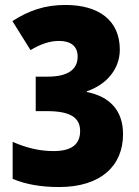

<svg xmlns="http://www.w3.org/2000/svg" viewBox="-20 -744 559 774"><path d="M463 -544C463 -662 378 -724 244 -724C161 -724 97 -702 30 -659L103 -542C143 -566 180 -579 218 -579C265 -579 293 -558 293 -516C293 -464 254 -435 172 -435H124V-296H170C263 -296 303 -270 303 -216C303 -160 266 -135 196 -135C138 -135 87 -148 31 -172V-23C83 -1 145 10 218 10C387 10 476 -76 476 -203C476 -299 422 -355 330 -373V-376C410 -403 463 -466 463 -544Z"/></svg>

Font: Noto Sans Sinhala UI Condensed Black
Style: Regular
Weight: 900
Width: 3
Designer: Jelle Bosma - Monotype Design Team
Foundry: Monotype Imaging Inc.
Version: Version 2.006